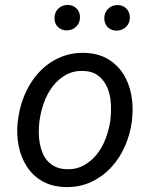

<svg xmlns="http://www.w3.org/2000/svg" viewBox="-20 -754 627 784"><path d="M53.7 -265.6Q58.1 -301.3 69.1 -335.7Q80.1 -370.1 97.2 -400.6Q114.3 -431.2 137.5 -456.8Q160.6 -482.4 189.2 -500.7Q217.8 -519 251.7 -529.1Q285.6 -539.1 324.7 -538.1Q380.4 -536.6 419.7 -513.4Q459 -490.2 482.9 -452.9Q506.8 -415.5 515.9 -367.9Q524.9 -320.3 519.5 -270.5L518.6 -259.3Q511.7 -206.1 490 -156.7Q468.3 -107.4 433.6 -70.1Q398.9 -32.7 351.8 -10.7Q304.7 11.2 247.1 9.8Q191.9 8.3 152.6 -14.4Q113.3 -37.1 89.4 -74.2Q65.4 -111.3 56.2 -158.2Q46.9 -205.1 52.2 -254.9ZM140.6 -254.9Q138.2 -234.4 138.4 -212.4Q138.7 -190.4 142.3 -169.4Q146 -148.4 153.8 -129.4Q161.6 -110.4 174.8 -95.9Q188 -81.5 206.8 -72.8Q225.6 -64 251 -63Q291.5 -61.5 322.8 -79.1Q354 -96.7 376.2 -125Q398.4 -153.3 411.6 -188.7Q424.8 -224.1 430.2 -259.3L431.2 -270Q434.6 -300.8 432.4 -334.5Q430.2 -368.2 418 -396.7Q405.8 -425.3 382.3 -444.1Q358.9 -462.9 320.8 -464.4Q279.8 -465.8 248.5 -448Q217.3 -430.2 195.3 -401.4Q173.3 -372.6 160.2 -336.7Q147 -300.8 142.1 -265.6ZM202.6 -680.7Q202.6 -703.1 217 -718Q231.4 -732.9 254.4 -733.9Q276.9 -734.4 292 -720Q307.1 -705.6 306.6 -682.6Q306.2 -660.2 291.5 -645.5Q276.9 -630.9 254.4 -629.9Q231.4 -629.4 216.8 -643.6Q202.1 -657.7 202.6 -680.7ZM405.8 -679.7Q406.2 -702.1 420.7 -717.3Q435.1 -732.4 458 -733.4Q481 -733.9 495.6 -719.5Q510.3 -705.1 510.3 -681.6Q509.8 -659.2 495.1 -644.5Q480.5 -629.9 457.5 -628.9Q435.1 -628.4 420.4 -642.6Q405.8 -656.7 405.8 -679.7Z"/></svg>

Font: Roboto Mono
Style: Italic
Weight: 400
Designer: Google
Version: Version 2.000985; 2015; ttfautohint (v1.3)